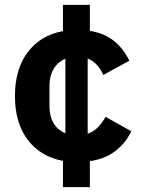

<svg xmlns="http://www.w3.org/2000/svg" viewBox="-20 -650 592 784"><path d="M347 114H237V7Q144 -11 92.5 -80Q41 -149 41 -258Q41 -367 93 -436.5Q145 -506 237 -523V-630H347V-524Q408 -514 447 -481.5Q486 -449 508 -402L402 -344Q392 -366 376.5 -384Q361 -402 338 -411V-104Q364 -113 381.5 -132Q399 -151 411 -173L516 -114Q494 -67 452 -34Q410 -1 347 8ZM182 -216Q182 -176 198.5 -147.5Q215 -119 247 -106V-410Q216 -397 199 -368.5Q182 -340 182 -300Z"/></svg>

Font: IBM Plex Sans Var
Style: Regular
Weight: 400
Designer: Mike Abbink, Paul van der Laan, Pieter van Rosmalen
Foundry: Bold Monday
Version: Version 3.000